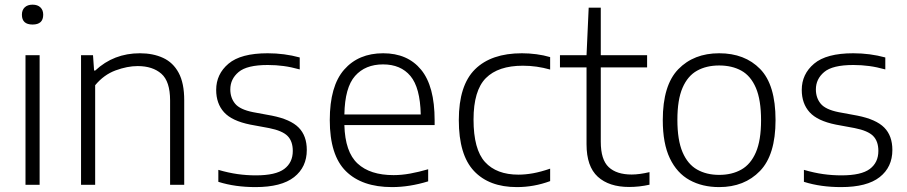

<svg xmlns="http://www.w3.org/2000/svg" viewBox="-20 -772 3788 802"><path d="M86.5 0V-541.5H145.5V0ZM116 -669.5Q71.5 -669.5 71.5 -710.5Q71.5 -730 83.2 -741.2Q95 -752.5 116 -752.5Q137 -752.5 148.8 -741.2Q160.5 -730 160.5 -710.5Q160.5 -669.5 116 -669.5Z M318.5 0V-541.5H368.5L373 -477.5H378Q455 -549.5 564.5 -549.5Q619.5 -549.5 661.2 -530.2Q703 -511 726.2 -468Q749.5 -425 749.5 -353.5V0H690.5V-352.5Q690.5 -432 654 -464Q617.5 -496 555 -496Q512 -496 463 -478Q414 -460 377.5 -416V0Z M1047.5 9.5Q1005 9.5 966.8 4.2Q928.5 -1 892 -12.5V-62.5Q935 -50 972.5 -44.8Q1010 -39.5 1049 -39.5Q1131.5 -39.5 1167.2 -66.2Q1203 -93 1203 -141.5Q1203 -182 1181.2 -204Q1159.5 -226 1104 -237L1025.5 -251.5Q948.5 -267 915.8 -303.2Q883 -339.5 883 -396.5Q883 -462.5 934.5 -506Q986 -549.5 1098 -549.5Q1168 -549.5 1232 -532V-482Q1196 -492 1164.5 -496.2Q1133 -500.5 1098.5 -500.5Q1011.5 -500.5 976.8 -471.2Q942 -442 942 -398.5Q942 -363.5 962 -339Q982 -314.5 1037 -303.5L1115.5 -289Q1193.5 -273.5 1227.5 -239.2Q1261.5 -205 1261.5 -145.5Q1261.5 -74 1208.5 -32.2Q1155.5 9.5 1047.5 9.5Z M1617.5 9.5Q1492 9.5 1424.8 -57Q1357.5 -123.5 1357.5 -270.5Q1357.5 -412.5 1417.5 -481Q1477.5 -549.5 1580.5 -549.5Q1682.5 -549.5 1739 -480.8Q1795.5 -412 1795.5 -269.5V-249.5H1418.5Q1421.5 -137 1473.8 -88.8Q1526 -40.5 1624 -40.5Q1657.5 -40.5 1693.2 -47Q1729 -53.5 1768.5 -65V-14.5Q1690.5 9.5 1617.5 9.5ZM1580 -503Q1506 -503 1463.2 -454.8Q1420.5 -406.5 1418.5 -294H1737.5Q1735 -406 1694.5 -454.5Q1654 -503 1580 -503Z M2139 9.5Q2023 9.5 1959.8 -57.8Q1896.5 -125 1896.5 -270.5Q1896.5 -415.5 1964.2 -482.5Q2032 -549.5 2160 -549.5Q2190 -549.5 2220.5 -545.5Q2251 -541.5 2278 -533.5V-481.5Q2249.5 -489.5 2221.5 -493.5Q2193.5 -497.5 2164 -497.5Q2061 -497.5 2009.5 -445.8Q1958 -394 1958 -272.5Q1958 -148 2006 -95.2Q2054 -42.5 2145.5 -42.5Q2174.5 -42.5 2206.5 -48.2Q2238.5 -54 2278 -67.5V-15.5Q2210.5 9.5 2139 9.5Z M2608 9Q2524 9 2477 -33.8Q2430 -76.5 2430 -169.5V-490.5H2319V-541.5H2430L2439 -740H2489.5V-541.5H2683V-490.5H2489.5V-180Q2489.5 -105 2522.5 -74Q2555.5 -43 2618.5 -43Q2650.5 -43 2693 -53V-0.5Q2650.5 9 2608 9Z M2984 9.5Q2913.5 9.5 2860.5 -19.8Q2807.5 -49 2778 -110.8Q2748.5 -172.5 2748.5 -270.5Q2748.5 -416 2813.2 -482.8Q2878 -549.5 2984 -549.5Q3091 -549.5 3155.2 -483.8Q3219.5 -418 3219.5 -270.5Q3219.5 -125 3154.5 -57.8Q3089.5 9.5 2984 9.5ZM2984 -41.5Q3037.5 -41.5 3076.8 -63.8Q3116 -86 3137.5 -136Q3159 -186 3159 -269.5Q3159 -354.5 3137.5 -404.8Q3116 -455 3076.8 -476.8Q3037.5 -498.5 2984 -498.5Q2931 -498.5 2891.8 -476.8Q2852.5 -455 2831 -405.2Q2809.5 -355.5 2809.5 -271.5Q2809.5 -187 2831 -136.5Q2852.5 -86 2891.8 -63.8Q2931 -41.5 2984 -41.5Z M3493.5 9.5Q3451 9.5 3412.8 4.2Q3374.5 -1 3338 -12.5V-62.5Q3381 -50 3418.5 -44.8Q3456 -39.5 3495 -39.5Q3577.5 -39.5 3613.2 -66.2Q3649 -93 3649 -141.5Q3649 -182 3627.2 -204Q3605.5 -226 3550 -237L3471.5 -251.5Q3394.5 -267 3361.8 -303.2Q3329 -339.5 3329 -396.5Q3329 -462.5 3380.5 -506Q3432 -549.5 3544 -549.5Q3614 -549.5 3678 -532V-482Q3642 -492 3610.5 -496.2Q3579 -500.5 3544.5 -500.5Q3457.5 -500.5 3422.8 -471.2Q3388 -442 3388 -398.5Q3388 -363.5 3408 -339Q3428 -314.5 3483 -303.5L3561.5 -289Q3639.5 -273.5 3673.5 -239.2Q3707.5 -205 3707.5 -145.5Q3707.5 -74 3654.5 -32.2Q3601.5 9.5 3493.5 9.5Z"/></svg>

Font: Encode Sans Semi Expanded Light
Style: Regular
Weight: 300
Width: 6
Designer: Multiple Designers
Foundry: Impallari Type
Version: Version 3.000; ttfautohint (v1.8.3) -l 8 -r 50 -G 200 -x 14 